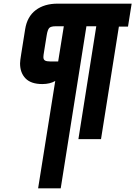

<svg xmlns="http://www.w3.org/2000/svg" viewBox="-20 -763 742 1053"><path d="M283 -319Q254 -302 212 -302Q150 -302 120 -333Q90 -364 90 -415Q90 -429 96 -465L118 -603Q129 -672 176 -707.5Q223 -743 296 -743H702L682 -617H632L534 0H410L508 -619H454L313 270H189ZM299 -426 330 -619H286Q259 -619 250 -609.5Q241 -600 236 -569L222 -482Q218 -459 218 -450Q218 -436 227 -431Q236 -426 255 -426Z"/></svg>

Font: Exo Black
Style: Italic
Weight: 900
Italic angle: -9°
Designer: Natanael Gama
Foundry: Natanael Gama
Version: Version 1.500; ttfautohint (v1.6)